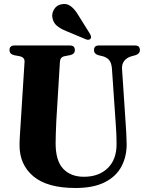

<svg xmlns="http://www.w3.org/2000/svg" viewBox="-20 -927 727 958"><path d="M557.5 -308.5 538.5 -584.5Q536.5 -611.5 525.8 -625.8Q515 -640 492.5 -646.5L471 -651.5Q449 -658 449 -677Q449 -700 472.5 -700H654.5Q678 -700 678 -677Q678 -658.5 655.5 -651.5L635.5 -646Q612.5 -639.5 599.8 -623Q587 -606.5 589 -581.5L607 -311.5Q609 -285 610.2 -259.5Q611.5 -234 612 -207Q612 -145.5 585.8 -96Q559.5 -46.5 503 -17.8Q446.5 11 356.5 11Q215.5 11 146.2 -47.5Q77 -106 77.5 -203.5Q77.5 -224 79.8 -259.8Q82 -295.5 84 -325L102.5 -619Q103.5 -641 78 -646.5L51 -651.5Q27.5 -657 27.5 -677Q27.5 -700 52 -700H329.5Q353.5 -700 353.5 -677Q353.5 -657.5 330.5 -652L301.5 -646.5Q280.5 -642 279 -619L261 -324Q259 -290 258.5 -261.5Q258 -233 257.5 -212.5Q257.5 -125 295.2 -85Q333 -45 398.5 -45Q473.5 -45 517.8 -88.5Q562 -132 561.5 -207.5Q561.5 -241 560.2 -264Q559 -287 557.5 -308.5ZM371.5 -850 429 -758Q432.5 -751.5 434 -745.5Q435.5 -739.5 432 -734Q428 -729 421.2 -728.5Q414.5 -728 408.5 -731L311.5 -771.5Q282.5 -783 263.8 -798.5Q245 -814 241 -841.5Q238 -861.5 250.8 -881.8Q263.5 -902 288.5 -906Q314 -911 334.2 -895.2Q354.5 -879.5 371.5 -850Z"/></svg>

Font: Fraunces 144pt Soft
Style: Bold
Weight: 700
Version: Version 1.000;[0bf87f6ff]